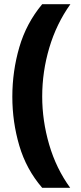

<svg xmlns="http://www.w3.org/2000/svg" viewBox="-20 -741 386 919"><path d="M39 -278Q39 -157 72.5 -43.5Q106 70 182 158H316Q249 66 215.5 -48.5Q182 -163 182 -279Q182 -398 216 -512.5Q250 -627 317 -721H182Q106 -630 72.5 -515Q39 -400 39 -278Z"/></svg>

Font: Noto Sans UI Extra
Style: Regular
Weight: 800
Designer: Monotype Design Team
Foundry: Monotype Imaging Inc.
Version: Version 1.901